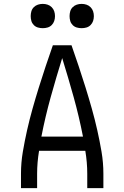

<svg xmlns="http://www.w3.org/2000/svg" viewBox="-20 -968 640 988"><path d="M88 0V-74Q88 -131 97.5 -187Q107 -243 119.5 -298.5Q132 -354 147.5 -409Q163 -464 180 -518.5Q197 -573 215 -627Q233 -681 252 -735H348Q367 -681 385 -627Q403 -573 420 -518.5Q437 -464 452.5 -409Q468 -354 480.5 -298.5Q493 -243 502.5 -187Q512 -131 512 -74V0H429V-74Q429 -103 426.5 -132.5Q424 -162 419 -192H181Q176 -162 173.5 -132.5Q171 -103 171 -74V0ZM193 -265H407Q387 -368 359 -468.5Q331 -569 300 -669Q269 -569 241 -468.5Q213 -368 193 -265ZM400 -823Q387 -823 375 -826.5Q363 -830 354 -839Q345 -848 341.5 -860Q338 -872 338 -885Q338 -898 341.5 -910Q345 -922 354 -931Q363 -940 375 -944Q387 -948 400 -948Q413 -948 425 -944Q437 -940 446 -931Q455 -922 459 -910Q463 -898 463 -885Q463 -872 459 -860Q455 -848 446 -839Q437 -830 425 -826.5Q413 -823 400 -823ZM200 -823Q187 -823 175 -826.5Q163 -830 154 -839Q145 -848 141.5 -860Q138 -872 138 -885Q138 -898 141.5 -910Q145 -922 154 -931Q163 -940 175 -944Q187 -948 200 -948Q213 -948 225 -944Q237 -940 246 -931Q255 -922 259 -910Q263 -898 263 -885Q263 -872 259 -860Q255 -848 246 -839Q237 -830 225 -826.5Q213 -823 200 -823Z"/></svg>

Font: Iosevka Curly Extended
Style: Regular
Weight: 400
Width: 7
Monospace: yes
Designer: Belleve Invis
Foundry: Belleve Invis
Version: Version 11.1.0; ttfautohint (v1.8.3)